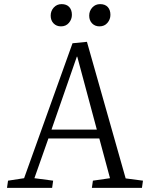

<svg xmlns="http://www.w3.org/2000/svg" viewBox="-20 -912 717 932"><path d="M402 -709 590 -46 674 -35 669 0H426L431 -35L514 -47L462 -240H215L147 -47L238 -35L233 0H14L19 -35L97 -47L332 -702ZM230 -283H450L355 -637H353ZM226 -836Q226 -859 241 -875.5Q256 -892 279 -892Q303 -892 316 -878Q329 -864 329 -840Q329 -818 314.5 -801Q300 -784 276 -784Q254 -784 240 -798.5Q226 -813 226 -836ZM413 -836Q413 -859 428 -875.5Q443 -892 466 -892Q490 -892 503 -878Q516 -864 516 -840Q516 -818 501.5 -801Q487 -784 463 -784Q441 -784 427 -798.5Q413 -813 413 -836Z"/></svg>

Font: Literata 24pt Light
Style: Italic
Weight: 300
Italic angle: -2°
Designer: Latin by Veronika Burian and Jose Scaglione. Greek by Irene Vlachou. Cyrillic by Vera Evstafieva
Foundry: TypeTogether
Version: Version 3.103;gftools[0.9.29]